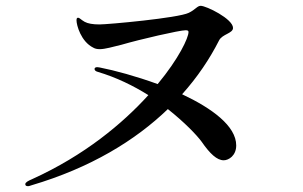

<svg xmlns="http://www.w3.org/2000/svg" viewBox="-20 -686 1040 660"><path d="M606 -362C659 -421 701 -484 733 -547C744 -569 781 -571 781 -590C781 -621 689 -666 670 -666C658 -666 652 -653 629 -642C593 -624 351 -602 322 -602C299 -602 282 -605 271 -611C257 -619 254 -625 248 -625C245 -625 243 -623 243 -616C243 -600 258 -543 301 -522C306 -519 313 -517 323 -517C341 -517 368 -525 397 -532C462 -551 597 -582 618 -582C626 -582 628 -580 628 -576C628 -556 595 -485 522 -397C448 -424 374 -444 323 -454C317 -455 316 -455 313 -455C309 -455 305 -453 305 -449C305 -445 308 -441 316 -439C380 -420 439 -391 490 -359C402 -262 271 -152 90 -70C76 -64 67 -59 67 -53C67 -50 68 -46 76 -46C80 -46 85 -48 88 -49C291 -109 445 -203 557 -311C615 -265 656 -222 673 -199C702 -157 726 -135 749 -135C766 -135 792 -151 792 -186C792 -253 708 -314 606 -362Z"/></svg>

Font: Shippori Mincho OTF SemiBold
Style: Regular
Weight: 600
Designer: FONTDASU
Foundry: FONTDASU / Google Inc. / but / Adobe
Version: Version 3.300;hotconv 1.0.109;makeotfexe 2.5.65596